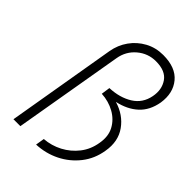

<svg xmlns="http://www.w3.org/2000/svg" viewBox="-232 -891 1002 1002"><g transform="rotate(45 268.5 -390.0)"><path d="M284 -434 282 -420Q335 -417 378 -393Q421 -369 443 -328Q465 -287 455 -231Q446 -175 413.5 -133.5Q381 -92 334.5 -67.5Q288 -43 235 -39L227 10Q296 7 355 -22.5Q414 -52 454.5 -103.5Q495 -155 506 -224Q520 -305 479 -362.5Q438 -420 364 -442Q433 -457 476.5 -497Q520 -537 532 -606Q544 -686 501 -738Q458 -790 366 -790Q311 -790 266 -765.5Q221 -741 191.5 -699.5Q162 -658 153 -606L50 0H101L205 -606Q215 -665 259.5 -702.5Q304 -740 362 -740Q433 -740 461.5 -698.5Q490 -657 479 -600Q467 -537 415 -504.5Q363 -472 289 -469Z"/></g></svg>

Font: Jost* 300 Light Italic
Style: Italic
Weight: 300
Italic angle: -10°
Version: Version 3.200; ttfautohint (v0.97) -l 8 -r 50 -G 200 -x 14 -